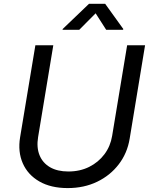

<svg xmlns="http://www.w3.org/2000/svg" viewBox="-20 -962 784 994"><path d="M330.6 11.7Q243.2 11.7 183.6 -22.7Q124 -57.1 97.9 -116.7Q71.8 -176.3 84 -251L163.1 -727.5H255.9L177.2 -252Q168.5 -198.7 184.6 -158.7Q200.7 -118.7 238.8 -96.4Q276.9 -74.2 334 -74.2Q394 -74.2 441.9 -98.1Q489.7 -122.1 520.8 -163.6Q551.8 -205.1 560.5 -258.3L638.2 -727.5H731L651.4 -244.6Q639.2 -169.4 595 -111.6Q550.8 -53.7 482.9 -21Q415 11.7 330.6 11.7ZM390.1 -807.6H303.7L304.7 -812L440.9 -942.4H524.4L618.2 -812L617.2 -807.6H529.8L475.1 -893.1Z"/></svg>

Font: Inter Variable
Style: Italic
Weight: 400
Italic angle: -9.39999°
Designer: Rasmus Andersson
Foundry: rsms
Version: Version 4.001;git-9221beed3